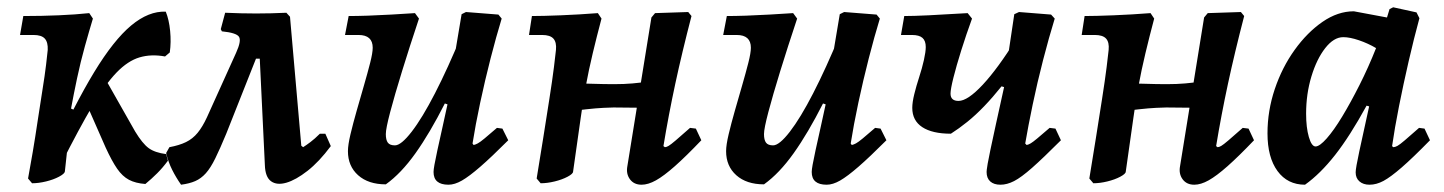

<svg xmlns="http://www.w3.org/2000/svg" viewBox="-20 -495 3963 527"><path d="M149 -47 119 -65Q185 -209 238.5 -297Q292 -385 340 -425Q388 -465 435 -463Q444 -441 447 -410Q450 -379 446 -351L433 -340Q395 -347 363 -337.5Q331 -328 300 -296Q269 -264 233 -203Q197 -142 149 -47ZM68 8 57 -5Q63 -37 70 -78.5Q77 -120 83.5 -164Q90 -208 96.5 -248Q103 -288 106.5 -317.5Q110 -347 111 -358Q112 -379 103 -389Q94 -399 72 -399H35L44 -451Q94 -451 141 -453Q188 -455 225 -459L235 -444Q225 -411 213 -368Q201 -325 191.5 -280Q182 -235 175 -197L191 -190L167 -107L158 -24Q157 -18 142 -10Q127 -2 106.5 3Q86 8 68 8ZM379 10Q352 8 334 -1.5Q316 -11 301.5 -32Q287 -53 270 -90L219 -206L275 -268L351 -134Q371 -101 388 -88.5Q405 -76 436 -72L441 -54Q427 -35 411.5 -19.5Q396 -4 379 10Z M477 12Q463 -8 452.5 -29Q442 -50 436 -75L445 -91Q472 -96 490.5 -105Q509 -114 522.5 -130.5Q536 -147 548 -173L628 -350Q643 -383 636 -394Q629 -405 589 -409L586 -415L598 -460Q643 -458 683 -458Q723 -458 766 -460L687 -345L601 -128Q584 -87 571 -60.5Q558 -34 545 -19.5Q532 -5 516 2Q500 9 477 12ZM707 -42 693 -334H653L766 -460L776 -449L807 -95L812 -91Q820 -96 832 -105Q844 -114 858 -128H873L888 -94Q856 -51 824 -26Q792 -1 766 6.5Q740 14 724 2.5Q708 -9 707 -42Z M1039 11Q991 11 963 -14Q935 -39 935 -80Q935 -97 942 -126.5Q949 -156 959 -191Q969 -226 979 -260.5Q989 -295 996 -322.5Q1003 -350 1003 -364Q1003 -399 964 -399H927L937 -451Q959 -451 989.5 -452Q1020 -453 1054 -455Q1088 -457 1119 -459L1130 -444Q1104 -366 1083.5 -299.5Q1063 -233 1051 -187.5Q1039 -142 1039 -127Q1039 -111 1044.5 -103.5Q1050 -96 1064 -96Q1081 -96 1110 -133.5Q1139 -171 1174 -239Q1209 -307 1247 -399L1225 -203L1201 -211Q1160 -130 1120.5 -74.5Q1081 -19 1039 11ZM1211 12Q1170 12 1170 -23Q1170 -29 1172.5 -43Q1175 -57 1180.5 -82.5Q1186 -108 1195 -148Q1204 -188 1216 -244L1220 -295L1247 -456L1259 -462L1348 -455L1357 -444Q1342 -395 1326.5 -334.5Q1311 -274 1298 -213Q1285 -152 1277 -101L1280 -97Q1285 -98 1291.5 -101.5Q1298 -105 1310 -115Q1322 -125 1344 -144L1359 -142L1375 -110Q1329 -64 1298.5 -37.5Q1268 -11 1248 0.5Q1228 12 1211 12Z M1464 8 1453 -5Q1462 -59 1471 -116Q1480 -173 1488 -224Q1496 -275 1500.5 -311Q1505 -347 1506 -358Q1508 -379 1499 -389Q1490 -399 1468 -399H1432L1440 -451Q1469 -451 1519.5 -453Q1570 -455 1621 -459L1631 -444Q1618 -395 1607 -349Q1596 -303 1588 -259.5Q1580 -216 1574 -172L1553 -24Q1553 -18 1538 -10Q1523 -2 1502.5 3Q1482 8 1464 8ZM1537 -189 1549 -266Q1579 -266 1608 -265Q1637 -264 1666 -264Q1693 -264 1716 -266Q1739 -268 1775 -273L1765 -199L1664 -200Q1657 -200 1636.5 -199Q1616 -198 1589 -195Q1562 -192 1537 -189ZM1890 -142 1905 -110Q1863 -66 1832.5 -39Q1802 -12 1780.5 0Q1759 12 1741 12Q1720 12 1709 -3Q1698 -18 1702 -39L1768 -447L1778 -459L1869 -462L1878 -451Q1852 -351 1833.5 -265Q1815 -179 1801 -94L1805 -91Q1809 -91 1815 -94.5Q1821 -98 1834.5 -109.5Q1848 -121 1874 -144Z M2077 11Q2029 11 2001 -14Q1973 -39 1973 -80Q1973 -97 1980 -126.5Q1987 -156 1997 -191Q2007 -226 2017 -260.5Q2027 -295 2034 -322.5Q2041 -350 2041 -364Q2041 -399 2002 -399H1965L1975 -451Q1997 -451 2027.5 -452Q2058 -453 2092 -455Q2126 -457 2157 -459L2168 -444Q2142 -366 2121.5 -299.5Q2101 -233 2089 -187.5Q2077 -142 2077 -127Q2077 -111 2082.5 -103.5Q2088 -96 2102 -96Q2119 -96 2148 -133.5Q2177 -171 2212 -239Q2247 -307 2285 -399L2263 -203L2239 -211Q2198 -130 2158.5 -74.5Q2119 -19 2077 11ZM2249 12Q2208 12 2208 -23Q2208 -29 2210.5 -43Q2213 -57 2218.5 -82.5Q2224 -108 2233 -148Q2242 -188 2254 -244L2258 -295L2285 -456L2297 -462L2386 -455L2395 -444Q2380 -395 2364.5 -334.5Q2349 -274 2336 -213Q2323 -152 2315 -101L2318 -97Q2323 -98 2329.5 -101.5Q2336 -105 2348 -115Q2360 -125 2382 -144L2397 -142L2413 -110Q2367 -64 2336.5 -37.5Q2306 -11 2286 0.5Q2266 12 2249 12Z M2590 -128Q2539 -128 2511.5 -146Q2484 -164 2484 -199Q2484 -214 2489.5 -236.5Q2495 -259 2503 -283.5Q2511 -308 2516 -330.5Q2521 -353 2521 -366Q2521 -383 2512 -391Q2503 -399 2483 -399H2453L2462 -451Q2487 -451 2529 -453Q2571 -455 2636 -459L2648 -444Q2632 -400 2618.5 -357Q2605 -314 2597 -282Q2589 -250 2589 -238Q2589 -218 2611 -218Q2636 -218 2677.5 -262.5Q2719 -307 2770 -389L2753 -251L2729 -258Q2705 -228 2681.5 -203.5Q2658 -179 2635 -160.5Q2612 -142 2590 -128ZM2726 12Q2708 12 2698 3Q2688 -6 2688 -23Q2688 -25 2688.5 -29.5Q2689 -34 2691 -46Q2693 -58 2698.5 -84Q2704 -110 2714 -156Q2724 -202 2740 -274L2744 -322L2764 -456L2777 -462L2865 -455L2875 -444Q2859 -392 2843 -330Q2827 -268 2814.5 -208Q2802 -148 2794 -101L2798 -97Q2803 -98 2809 -101.5Q2815 -105 2827 -115Q2839 -125 2861 -144L2877 -142L2892 -110Q2843 -61 2813 -34.5Q2783 -8 2763.5 2Q2744 12 2726 12Z M2981 8 2970 -5Q2979 -59 2988 -116Q2997 -173 3005 -224Q3013 -275 3017.5 -311Q3022 -347 3023 -358Q3025 -379 3016 -389Q3007 -399 2985 -399H2949L2957 -451Q2986 -451 3036.5 -453Q3087 -455 3138 -459L3148 -444Q3135 -395 3124 -349Q3113 -303 3105 -259.5Q3097 -216 3091 -172L3070 -24Q3070 -18 3055 -10Q3040 -2 3019.5 3Q2999 8 2981 8ZM3054 -189 3066 -266Q3096 -266 3125 -265Q3154 -264 3183 -264Q3210 -264 3233 -266Q3256 -268 3292 -273L3282 -199L3181 -200Q3174 -200 3153.5 -199Q3133 -198 3106 -195Q3079 -192 3054 -189ZM3407 -142 3422 -110Q3380 -66 3349.5 -39Q3319 -12 3297.5 0Q3276 12 3258 12Q3237 12 3226 -3Q3215 -18 3219 -39L3285 -447L3295 -459L3386 -462L3395 -451Q3369 -351 3350.5 -265Q3332 -179 3318 -94L3322 -91Q3326 -91 3332 -94.5Q3338 -98 3351.5 -109.5Q3365 -121 3391 -144Z M3804 -91Q3809 -91 3815.5 -94.5Q3822 -98 3836 -110Q3850 -122 3875 -144L3890 -142L3905 -110Q3858 -62 3827.5 -35.5Q3797 -9 3777.5 1.5Q3758 12 3739 12Q3722 12 3711.5 3Q3701 -6 3701 -22Q3701 -33 3711 -79.5Q3721 -126 3738 -203L3731 -205Q3685 -121 3644.5 -69.5Q3604 -18 3562 12Q3514 12 3486.5 -25.5Q3459 -63 3459 -129Q3459 -191 3479 -250.5Q3499 -310 3533.5 -358Q3568 -406 3610 -435Q3652 -464 3696 -464L3787 -447L3794 -470L3804 -475L3868 -461L3876 -445Q3861 -390 3846.5 -327Q3832 -264 3820 -203.5Q3808 -143 3801 -94ZM3591 -93Q3602 -93 3621.5 -115Q3641 -137 3664 -175Q3687 -213 3711.5 -261.5Q3736 -310 3757 -363Q3735 -376 3710 -384.5Q3685 -393 3667 -393Q3641 -393 3617.5 -363Q3594 -333 3579.5 -285Q3565 -237 3565 -183Q3565 -145 3572.5 -119Q3580 -93 3591 -93Z"/></svg>

Font: Alegreya SemiBold
Style: Italic
Weight: 600
Italic angle: -7°
Designer: Juan Pablo del Peral
Foundry: Huerta Tipografica
Version: Version 2.009